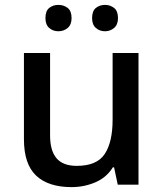

<svg xmlns="http://www.w3.org/2000/svg" viewBox="-20 -756 670 786"><path d="M547 -539V0H462L447 -71H442Q416 -29 370 -9.5Q324 10 273 10Q178 10 128 -37Q78 -84 78 -186V-539H185V-202Q185 -139 211.5 -108Q238 -77 294 -77Q377 -77 409 -126Q441 -175 441 -266V-539ZM166 -682Q166 -711 181.5 -723.5Q197 -736 219 -736Q241 -736 257 -723.5Q273 -711 273 -682Q273 -655 257 -641.5Q241 -628 219 -628Q197 -628 181.5 -641.5Q166 -655 166 -682ZM357 -682Q357 -711 372.5 -723.5Q388 -736 410 -736Q431 -736 447 -723.5Q463 -711 463 -682Q463 -655 447 -641.5Q431 -628 410 -628Q388 -628 372.5 -641.5Q357 -655 357 -682Z"/></svg>

Font: Noto Sans Vithkuqi Medium
Style: Regular
Weight: 500
Version: Version 1.001